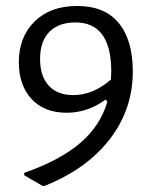

<svg xmlns="http://www.w3.org/2000/svg" viewBox="-20 -527 510 642"><path d="M85.5 -196C113.8 -165.3 153 -150 203 -150C249.7 -150 293 -164.7 333 -194L339 -187C323.7 -133.7 293.5 -87.7 248.5 -49C203.5 -10.3 141 23 61 51V59L123 95H128C222 57.7 294.8 5.7 346.5 -61C398.2 -127.7 424 -203.3 424 -288C424 -358 408.3 -412 377 -450C345.7 -488 299.3 -507 238 -507C178 -507 130.5 -489.7 95.5 -455C60.5 -420.3 43 -375 43 -319C43 -267.7 57.2 -226.7 85.5 -196ZM145 -420.5C165.7 -441.5 194.7 -452 232 -452C312 -452 352 -397.3 352 -288L351 -261C311 -226.3 269 -209 225 -209C189.7 -209 162.3 -219.5 143 -240.5C123.7 -261.5 114 -291.3 114 -330C114 -369.3 124.3 -399.5 145 -420.5Z"/></svg>

Font: Alegreya Sans SC
Style: Regular
Weight: 400
Designer: Juan Pablo del Peral
Foundry: Huerta Tipografica
Version: Version 1.000;PS 001.000;hotconv 1.0.70;makeotf.lib2.5.58329